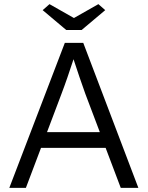

<svg xmlns="http://www.w3.org/2000/svg" viewBox="-20 -907 713 927"><path d="M25 0 293 -700H382L648 0H563L490 -193H178L105 0ZM275 -449 207 -269H462L392 -454Q380 -487 364 -534Q348 -581 335 -621Q321 -578 306 -534.5Q291 -491 275 -449ZM300 -762 186 -858 219 -887 337 -820 455 -887 488 -858 374 -762Z"/></svg>

Font: Lexend Deca Light
Style: Regular
Weight: 300
Designer: Bonnie Shaver-Troup, Thomas Jockin
Foundry: Lexend
Version: Version 1.008; ttfautohint (v1.8.4.7-5d5b)